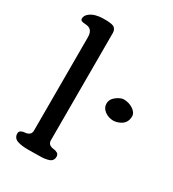

<svg xmlns="http://www.w3.org/2000/svg" viewBox="-176 -822 830 920"><g transform="rotate(30 238.5 -362.0)"><path d="M402.3 -437.5Q430.2 -437.5 453.4 -422.4Q476.6 -407.2 476.6 -386.2Q476.6 -342.8 432.1 -328.1Q419.4 -323.7 408.7 -323.7Q381.3 -323.7 360.4 -339.4Q339.4 -355 339.4 -378.4Q339.4 -403.3 362.8 -420.9Q385.3 -437.5 402.3 -437.5ZM259.8 -38.1Q259.8 -24.9 252.7 -16.6Q245.6 -8.3 230.2 -4.9Q214.8 -1.5 202.9 -0.7Q190.9 0 168.9 0Q162.1 0 148.2 0.2Q134.3 0.5 127 0.5Q107.9 0.5 94.5 -1Q81.1 -2.4 67.9 -6.3Q54.7 -10.3 47.9 -19Q41 -27.8 41 -41Q41 -52.7 50.8 -57.6Q60.5 -62.5 72.3 -63Q84 -63.5 93.8 -70.6Q103.5 -77.6 103.5 -93.3V-608.9Q103.5 -653.3 68.4 -656.7Q64.9 -657.2 59.6 -657.7Q54.2 -658.2 51.8 -658.4Q49.3 -658.7 45.7 -659.4Q42 -660.2 40.3 -661.1Q38.6 -662.1 36.9 -663.6Q35.2 -665 34.4 -667.2Q33.7 -669.4 33.7 -672.9Q33.7 -689 48.6 -701.2Q63.5 -713.4 83.3 -718.5Q103 -723.6 122.6 -723.6Q139.2 -723.6 147 -723.4Q154.8 -723.1 166.5 -721.2Q178.2 -719.2 183.3 -715.6Q188.5 -711.9 192.6 -704.8Q196.8 -697.8 196.8 -687V-93.3Q196.8 -78.1 206.5 -71Q216.3 -64 228.3 -63.2Q240.2 -62.5 250 -56.6Q259.8 -50.8 259.8 -38.1Z"/></g></svg>

Font: Corben
Style: Regular
Weight: 400
Designer: vernon adams
Foundry: vernon adams
Version: Version 1.100